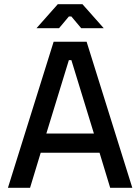

<svg xmlns="http://www.w3.org/2000/svg" viewBox="-20 -900 672 920"><path d="M369 -765H477L375 -880H257L155 -765H263L310 -821H322ZM237 -700 18 0H124L175 -168H457L508 0H614L395 -700ZM202 -260 310 -612H322L430 -260Z"/></svg>

Font: Space Text Medium
Style: Regular
Weight: 500
Designer: Florian Karsten (Space Text), Colophon Foundry (Space Mono)
Foundry: Florian Karsten
Version: Version 1.003;PS 001.003;hotconv 1.0.88;makeotf.lib2.5.64775